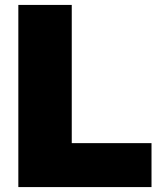

<svg xmlns="http://www.w3.org/2000/svg" viewBox="-20 -760 640 780"><path d="M54.5 0V-740H271.5V-178.5H595.5V0Z"/></svg>

Font: Encode Sans SC Black
Style: Regular
Weight: 900
Version: Version 3.002